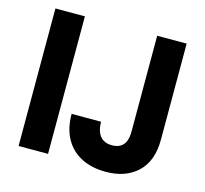

<svg xmlns="http://www.w3.org/2000/svg" viewBox="-103 -816 1007 944"><g transform="rotate(15 400.5 -344.0)"><path d="M66 0V-700H216V0ZM512 12Q442 12 389 -14.5Q336 -41 306.5 -93Q277 -145 277 -220H427Q427 -189 436 -167Q445 -145 463 -133.5Q481 -122 508 -122Q534 -122 551 -132.5Q568 -143 576 -163Q584 -183 584 -211V-700H734V-211Q734 -102 673.5 -45Q613 12 512 12Z"/></g></svg>

Font: DM Sans 17pt Black
Style: Regular
Weight: 900
Version: Version 4.004;gftools[0.9.30]